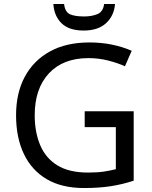

<svg xmlns="http://www.w3.org/2000/svg" viewBox="-20 -938 768 968"><path d="M407 -377H654V-27Q596 -8 537 1Q478 10 403 10Q292 10 216 -34.5Q140 -79 100.5 -161.5Q61 -244 61 -357Q61 -469 105 -551Q149 -633 231.5 -678.5Q314 -724 431 -724Q491 -724 544.5 -713Q598 -702 644 -682L610 -604Q572 -621 524.5 -633Q477 -645 426 -645Q298 -645 226.5 -568Q155 -491 155 -357Q155 -272 182.5 -206.5Q210 -141 269 -104.5Q328 -68 424 -68Q471 -68 504 -73Q537 -78 564 -85V-297H407ZM560 -918Q555 -858 514.5 -821Q474 -784 402 -784Q328 -784 290.5 -820.5Q253 -857 249 -918H303Q308 -877 333 -866Q358 -855 404 -855Q443 -855 471.5 -867Q500 -879 505 -918Z"/></svg>

Font: Noto Sans Manichaean
Style: Regular
Weight: 400
Designer: Monotype Design Team
Foundry: Monotype Imaging Inc.
Version: Version 2.005; ttfautohint (v1.8.4.7-5d5b)